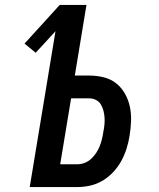

<svg xmlns="http://www.w3.org/2000/svg" viewBox="-20 -755 640 775"><path d="M100 0 204 -629 124 -542 79 -579 221 -735H329L282 -450H340Q370 -450 398.5 -443Q427 -436 448.5 -419Q470 -402 484 -377.5Q498 -353 504 -325Q510 -297 509 -267Q508 -237 503 -207Q499 -181 491 -155.5Q483 -130 470 -106Q457 -82 437.5 -61Q418 -40 394.5 -26Q371 -12 345 -6Q319 0 293 0ZM293 -92Q307 -92 321.5 -97.5Q336 -103 347.5 -113.5Q359 -124 368 -137.5Q377 -151 382.5 -165Q388 -179 391.5 -193.5Q395 -208 397 -222Q400 -237 401.5 -251.5Q403 -266 402 -280.5Q401 -295 397.5 -308.5Q394 -322 387 -333.5Q380 -345 367.5 -351.5Q355 -358 340 -358H267L223 -92Z"/></svg>

Font: Iosevka Aile Semibold
Style: Italic
Weight: 600
Italic angle: -9°
Designer: Belleve Invis
Foundry: Belleve Invis
Version: Version 31.1.0; ttfautohint (v1.8.4)